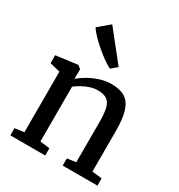

<svg xmlns="http://www.w3.org/2000/svg" viewBox="-202 -1009 1064 1142"><g transform="rotate(30 330.0 -437.5)"><path d="M102.5 -58V-474L32 -491.5V-546L177 -565H181L202 -547.5V-506L201 -481Q222.5 -500.5 256 -520Q289.5 -539.5 329 -552.5Q368.5 -565.5 407.5 -565.5Q470 -565.5 505.2 -541.8Q540.5 -518 555.2 -467.8Q570 -417.5 570 -339V-57.5L637.5 -49.5V0H399V-49.5L459 -57.5V-338Q459 -391 451 -425.5Q443 -460 421 -476.2Q399 -492.5 357.5 -492.5Q331 -492.5 304.5 -483.8Q278 -475 254 -461.5Q230 -448 212.5 -434.5V-58L279 -49.5V0H39.5V-49.5ZM353.5 -640Q334 -648.5 305.5 -668.8Q277 -689 246.8 -715Q216.5 -741 192.2 -766.2Q168 -791.5 157 -810L234 -875L394 -674L354.5 -640Z"/></g></svg>

Font: Merriweather 24pt Medium
Style: Regular
Weight: 500
Designer: Eben Sorkin
Foundry: Eben Sorkin
Version: Version 2.100